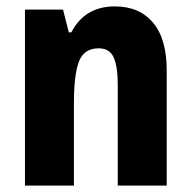

<svg xmlns="http://www.w3.org/2000/svg" viewBox="-20 -580 597 600"><path d="M339 -560Q415 -560 458 -509.5Q501 -459 501 -360V0H348V-315Q348 -371 335.5 -400Q323 -429 288 -429Q243 -429 227 -388.5Q211 -348 211 -256V0H58V-550H177L195 -479H203Q245 -560 339 -560Z"/></svg>

Font: Noto Sans Lao UI Cond ExtBd
Style: Regular
Weight: 800
Width: 3
Designer: Monotype Design Team
Foundry: Monotype Imaging Inc.
Version: Version 2.000; ttfautohint (v1.8.4.7-5d5b)